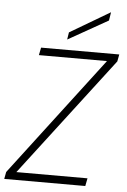

<svg xmlns="http://www.w3.org/2000/svg" viewBox="-64 -960 663 1003"><g transform="rotate(5 268.0 -458.0)"><path d="M-3 0 4 -37 478 -660H121L129 -700H539L532 -663L57 -41H430L422 0ZM261 -754 267 -792 477 -916 470 -872Z"/></g></svg>

Font: DM Sans 24pt ExtraLight
Style: Italic
Weight: 250
Italic angle: -10°
Designer: Colophon Foundry, Jonny Pinhorn
Foundry: Colophon Foundry
Version: Version 4.004;gftools[0.9.30]